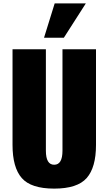

<svg xmlns="http://www.w3.org/2000/svg" viewBox="-20 -1101 641 1134"><path d="M240 -878 303 -1081H487L357 -878ZM54 -245V-810H251V-211Q251 -128 300 -128Q349 -128 349 -211V-810H547V-245Q547 -112 492 -49.5Q437 13 300 13Q163 13 108.5 -49.5Q54 -112 54 -245Z"/></svg>

Font: Oswald Heavy
Style: Regular
Weight: 400
Designer: Vernon Adams
Foundry: Vernon Adams
Version: Version 4.101